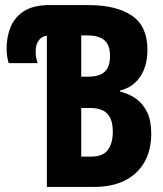

<svg xmlns="http://www.w3.org/2000/svg" viewBox="-20 -734 640 754"><path d="M164 0V-714H327Q437 -714 498 -672.5Q559 -631 559 -539Q559 -474 530 -432Q501 -390 452 -379V-374Q489 -365 516 -345Q543 -325 558.5 -292Q574 -259 574 -209Q574 -144 547 -97Q520 -50 470 -25Q420 0 351 0ZM337 -119Q384 -119 403.5 -145Q423 -171 423 -217Q423 -248 414 -268.5Q405 -289 385.5 -299.5Q366 -310 332 -310H299V-119ZM14 -486Q11 -496 8.5 -510.5Q6 -525 6 -544Q6 -590 22 -628.5Q38 -667 74.5 -690.5Q111 -714 175 -714H197V-594H171Q147 -594 133.5 -577Q120 -560 120 -534Q120 -517 122.5 -505.5Q125 -494 128 -486ZM326 -433Q371 -433 391.5 -452.5Q412 -472 412 -514Q412 -543 402.5 -560.5Q393 -578 373 -586.5Q353 -595 321 -595H299V-433Z"/></svg>

Font: Noto Sans Mono
Style: Bold
Weight: 700
Designer: Monotype Design Team
Foundry: Monotype Imaging Inc.
Version: Version 2.014